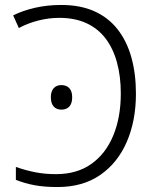

<svg xmlns="http://www.w3.org/2000/svg" viewBox="-20 -744 626 774"><path d="M212 10Q158 10 118.5 2.5Q79 -5 44 -19V-71Q81 -58 120 -50Q159 -42 206 -42Q290 -42 348 -83Q406 -124 436.5 -197.5Q467 -271 467 -367Q467 -436 451.5 -492.5Q436 -549 405.5 -589Q375 -629 328.5 -650.5Q282 -672 219 -672Q176 -672 133.5 -661Q91 -650 56 -631L33 -682Q71 -701 120.5 -712.5Q170 -724 227 -724Q303 -724 359.5 -699Q416 -674 453.5 -626.5Q491 -579 509.5 -513Q528 -447 528 -366Q528 -258 491.5 -173Q455 -88 384.5 -39Q314 10 212 10ZM185 -352Q185 -376 196.5 -388.5Q208 -401 227 -401Q248 -401 259.5 -388.5Q271 -376 271 -352Q271 -327 259.5 -314.5Q248 -302 227 -302Q208 -302 196.5 -314.5Q185 -327 185 -352Z"/></svg>

Font: Noto Sans Display Light
Style: Regular
Weight: 300
Designer: Monotype Design Team
Foundry: Monotype Imaging Inc.
Version: Version 2.003